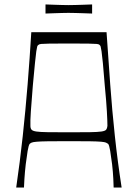

<svg xmlns="http://www.w3.org/2000/svg" viewBox="-20 -845 621 865"><path d="M53 0Q70 -116 82.5 -232Q95 -348 104.5 -465.5Q114 -583 121 -700H460Q468 -583 476.5 -465.5Q485 -348 497.5 -232Q510 -116 528 0H492Q492 -8 490.5 -39Q489 -70 485 -105Q481 -138 476.5 -165Q472 -192 467 -197Q463 -200 457.5 -202.5Q452 -205 435.5 -206.5Q419 -208 385 -208.5Q351 -209 290 -209Q230 -209 196 -208.5Q162 -208 145 -206.5Q128 -205 122.5 -202.5Q117 -200 114 -197Q109 -192 104.5 -165Q100 -138 96 -105Q92 -70 90 -39Q88 -8 88 0ZM290 -249Q351 -249 385.5 -249.5Q420 -250 437 -252.5Q454 -255 458.5 -261Q463 -267 464 -278Q464 -298 461.5 -343Q459 -388 452 -460Q447 -524 443.5 -560.5Q440 -597 437.5 -613.5Q435 -630 433.5 -635Q432 -640 429 -642Q426 -646 416.5 -647Q407 -648 379 -648.5Q351 -649 290 -649Q230 -649 202 -648.5Q174 -648 165 -647Q156 -646 152 -642Q149 -640 147.5 -635Q146 -630 143.5 -613.5Q141 -597 137.5 -560.5Q134 -524 128 -460Q122 -388 119 -343Q116 -298 117 -278Q117 -267 122 -261Q127 -255 143.5 -252.5Q160 -250 195 -249.5Q230 -249 290 -249ZM185 -784V-825Q209 -824 227 -823.5Q245 -823 260 -822.5Q275 -822 289 -822Q304 -822 319 -822.5Q334 -823 352.5 -823.5Q371 -824 395 -825V-784Q371 -785 352.5 -785.5Q334 -786 318.5 -786.5Q303 -787 288 -787Q274 -787 259.5 -786.5Q245 -786 227 -785.5Q209 -785 185 -784Z"/></svg>

Font: Ojuju Light
Style: Regular
Weight: 300
Designer: Chisaokwu Joboson, Mirko Velimirovic
Foundry: Udi Foundry
Version: Version 1.000